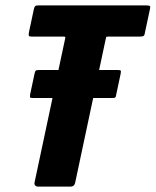

<svg xmlns="http://www.w3.org/2000/svg" viewBox="-20 -693 578 713"><path d="M120 0Q115 0 111 -4Q107 -8 108 -14L222 -550Q223 -555 222 -556Q221 -557 216 -557H102Q89 -557 87.5 -559.5Q86 -562 87 -571L106 -660Q108 -668 111 -670.5Q114 -673 125 -673H522Q534 -673 536.5 -670.5Q539 -668 537 -660L518 -571Q517 -562 513 -559.5Q509 -557 496 -557H382Q376 -557 375 -556Q374 -555 373 -550L259 -14Q256 0 242 0ZM102 -329Q92 -329 91.5 -332Q91 -335 92 -343L108 -418Q110 -428 112.5 -430.5Q115 -433 125 -433H417Q426 -433 428 -431Q430 -429 428 -419L411 -339Q410 -332 407.5 -330.5Q405 -329 394 -329Z"/></svg>

Font: Glory ExtraBold
Style: Italic
Weight: 800
Italic angle: -12°
Version: Version 1.011